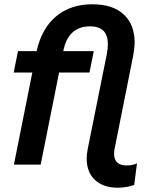

<svg xmlns="http://www.w3.org/2000/svg" viewBox="-20 -769 722 897"><path d="M620 -6 607 95Q571 108 530 108Q463 108 424 72Q385 36 385 -28Q385 -47 390 -74L479 -516Q484 -544 484 -562Q484 -646 401 -646Q299 -646 276 -532V-530H418L398 -430H256L170 0H45L131 -430H44L64 -530H151Q175 -637 242.5 -693Q310 -749 411 -749Q507 -749 558 -701.5Q609 -654 609 -571Q609 -547 602 -508L516 -77Q513 -64 513 -51Q513 4 572 4Q600 4 620 -6Z"/></svg>

Font: Montserrat Alternates SemiBold
Style: Italic
Weight: 600
Italic angle: -11.3°
Designer: Julieta Ulanovsky
Foundry: Julieta Ulanovsky
Version: Version 7.200